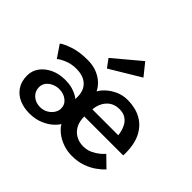

<svg xmlns="http://www.w3.org/2000/svg" viewBox="-148 -841 1054 1054"><g transform="rotate(45 378.5 -314.5)"><path d="M187 12Q144 12 108.8 -3.5Q73.5 -19 52.8 -50.2Q32 -81.5 32 -127Q32 -164.5 54 -194Q76 -223.5 113 -240.8Q150 -258 196.5 -258Q230 -258 253.8 -251Q277.5 -244 291.8 -235.5Q306 -227 311 -222.5V-239Q311 -267.5 302 -287.5Q293 -307.5 277.2 -320.2Q261.5 -333 241.5 -338.8Q221.5 -344.5 199.5 -344.5Q159.5 -344.5 128.2 -331.2Q97 -318 83.5 -306L35 -377.5Q53.5 -392 98.5 -407.2Q143.5 -422.5 206.5 -422.5Q248.5 -422.5 280.2 -409.5Q312 -396.5 333 -376.2Q354 -356 363.5 -334.5Q374 -354.5 396.5 -374.8Q419 -395 450.2 -408.8Q481.5 -422.5 518 -422.5Q576.5 -422.5 621 -398.8Q665.5 -375 690.8 -327Q716 -279 716 -205Q716 -200.5 715.5 -197Q715 -193.5 715 -189.5H413Q413 -148.5 428.8 -121.8Q444.5 -95 469.8 -82Q495 -69 524.5 -69Q553 -69 576.5 -79.8Q600 -90.5 617.5 -104.8Q635 -119 643.5 -130L705 -70Q688 -51.5 661.5 -32.5Q635 -13.5 599.2 -0.8Q563.5 12 518 12Q482.5 12 449.8 0.8Q417 -10.5 392.2 -29.5Q367.5 -48.5 353.5 -71.5Q346 -56.5 324 -36.8Q302 -17 267.2 -2.5Q232.5 12 187 12ZM203.5 -54Q229 -54 249 -65Q269 -76 280.8 -93.8Q292.5 -111.5 292.5 -130Q292.5 -161 268.5 -180Q244.5 -199 210 -199Q189 -199 169 -190.2Q149 -181.5 136.2 -165.5Q123.5 -149.5 123.5 -127Q123.5 -96 146.5 -75.2Q169.5 -54.5 203.5 -54ZM417 -248.5H618Q617 -260 612.8 -277.5Q608.5 -295 598.5 -312.8Q588.5 -330.5 570 -342.8Q551.5 -355 522 -355Q476.5 -355 448.8 -325.2Q421 -295.5 417 -248.5ZM315 -463.5 280 -511 435 -641 492 -570Z"/></g></svg>

Font: League Spartan Thin Medium
Style: Regular
Weight: 500
Version: Version 2.002